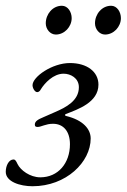

<svg xmlns="http://www.w3.org/2000/svg" viewBox="-54 -633 440 667"><path d="M140 -513C170 -513 195 -540 195 -570C195 -591 182 -613 161 -613C129 -613 105 -584 105 -552C105 -532 120 -513 140 -513ZM311 -513C341 -513 366 -540 366 -570C366 -591 353 -613 332 -613C300 -613 276 -584 276 -552C276 -532 291 -513 311 -513ZM59 14C176 14 261 -70 261 -152C261 -185 234 -216 176 -230C171 -231 170 -235 175 -237C216 -253 288 -277 288 -339C288 -384 248 -414 189 -414C127 -414 59 -366 59 -337C59 -327 67 -313 75 -313C82 -313 86 -319 88 -323C101 -344 131 -377 167 -377C191 -377 220 -362 220 -330C220 -283 175 -260 138 -244L97 -226C78 -218 67 -212 67 -200C67 -193 71 -192 77 -192C89 -192 105 -203 130 -203C166 -203 189 -177 189 -132C189 -66 148 -17 86 -17C50 -17 17 -42 7 -63C1 -76 -2 -79 -7 -79C-23 -79 -34 -58 -34 -36C-34 -2 15 14 59 14Z"/></svg>

Font: EB Garamond
Style: Italic
Weight: 400
Italic angle: -17.2°
Designer: Georg Duffner and Octavio Pardo
Foundry: Georg Duffner
Version: Version 1.000;PS 001.000;hotconv 1.0.88;makeotf.lib2.5.64775